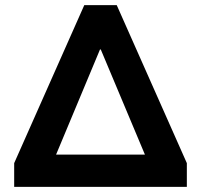

<svg xmlns="http://www.w3.org/2000/svg" viewBox="-20 -725 780 745"><path d="M35 0V-92L307 -705H433L705 -92V0ZM368 -533 180 -83 174 -125H566L560 -83L371 -533Z"/></svg>

Font: Nunito Sans 10pt ExtraBold
Style: Regular
Weight: 800
Designer: Vernon Adams
Foundry: Vernon Adams
Version: Version 3.101;gftools[0.9.27]